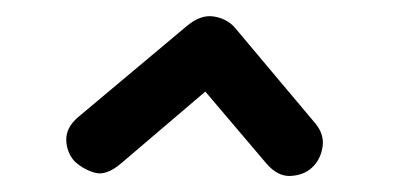

<svg xmlns="http://www.w3.org/2000/svg" viewBox="-20 -488 490 239"><path d="M130 -284Q112 -269 98 -273Q84 -277 73 -287Q63 -298 62.5 -313.5Q62 -329 77 -342L213 -456Q230 -470 246 -467.5Q262 -465 272 -454L372 -335Q384 -321 381.5 -305Q379 -289 368 -279Q358 -270 342 -269Q326 -268 312 -284L222 -390L252 -388Z"/></svg>

Font: Edu QLD Beginners
Style: Regular
Weight: 400
Designer: Tina and Corey Anderson
Foundry: Google for Education
Version: Version 1.001